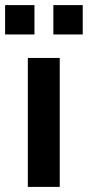

<svg xmlns="http://www.w3.org/2000/svg" viewBox="-34 -732 344 752"><path d="M75 0V-505H200V0ZM175 -597V-712H290V-597ZM-14 -597V-712H101V-597Z"/></svg>

Font: MulishBold
Style: Bold
Weight: 700
Designer: Vernon Adams
Foundry: Vernon Adams
Version: Version 3.602; ttfautohint (v1.8.3)